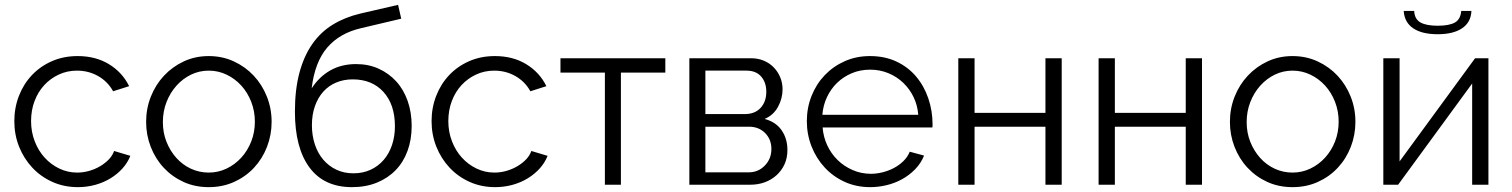

<svg xmlns="http://www.w3.org/2000/svg" viewBox="-20 -761 6228 791"><path d="M39 -262Q39 -317 58 -366Q77 -415 111.5 -451.5Q146 -488 194 -509Q242 -530 300 -530Q374 -530 429 -496.5Q484 -463 512 -406L446 -385Q424 -425 384.5 -447.5Q345 -470 297 -470Q257 -470 222.5 -454Q188 -438 162.5 -410.5Q137 -383 122.5 -345Q108 -307 108 -262Q108 -218 123 -179Q138 -140 164 -111.5Q190 -83 224.5 -66.5Q259 -50 298 -50Q323 -50 347.5 -57Q372 -64 393 -76.5Q414 -89 429 -105Q444 -121 450 -139L517 -119Q506 -91 485 -67.5Q464 -44 435.5 -26.5Q407 -9 372.5 0.5Q338 10 301 10Q244 10 196 -11.5Q148 -33 113 -70.5Q78 -108 58.5 -157Q39 -206 39 -262Z M840 10Q783 10 736 -11.5Q689 -33 654.5 -70Q620 -107 601 -156Q582 -205 582 -259Q582 -314 601.5 -363Q621 -412 655.5 -449Q690 -486 737 -508Q784 -530 840 -530Q896 -530 943.5 -508Q991 -486 1025.5 -449Q1060 -412 1079.5 -363Q1099 -314 1099 -259Q1099 -205 1080 -156Q1061 -107 1026.5 -70Q992 -33 944.5 -11.5Q897 10 840 10ZM651 -258Q651 -214 666 -176.5Q681 -139 706.5 -110.5Q732 -82 766.5 -66Q801 -50 840 -50Q879 -50 913.5 -66.5Q948 -83 974 -111.5Q1000 -140 1015 -178Q1030 -216 1030 -260Q1030 -303 1015 -341.5Q1000 -380 974 -408.5Q948 -437 913.5 -453.5Q879 -470 840 -470Q801 -470 767 -453.5Q733 -437 707 -408Q681 -379 666 -340.5Q651 -302 651 -258Z M1468 -645Q1380 -625 1328.5 -565.5Q1277 -506 1264 -397Q1295 -445 1341 -471Q1387 -497 1447 -497Q1498 -497 1540 -478Q1582 -459 1612.5 -425.5Q1643 -392 1659.5 -345Q1676 -298 1676 -242Q1676 -186 1659 -139.5Q1642 -93 1610 -60Q1578 -27 1532.5 -8.5Q1487 10 1430 10Q1315 10 1255 -71Q1195 -152 1195 -301Q1195 -392 1213.5 -461Q1232 -530 1266.5 -579.5Q1301 -629 1351 -659.5Q1401 -690 1464 -705L1620 -741L1633 -684ZM1265 -245Q1265 -203 1277 -166.5Q1289 -130 1311.5 -103.5Q1334 -77 1365.5 -62Q1397 -47 1436 -47Q1475 -47 1506.5 -61.5Q1538 -76 1560.5 -102Q1583 -128 1595 -163.5Q1607 -199 1607 -241Q1607 -330 1560 -382Q1513 -434 1433 -434Q1396 -434 1365 -421Q1334 -408 1312 -383.5Q1290 -359 1277.5 -324Q1265 -289 1265 -245Z M1758 -262Q1758 -317 1777 -366Q1796 -415 1830.5 -451.5Q1865 -488 1913 -509Q1961 -530 2019 -530Q2093 -530 2148 -496.5Q2203 -463 2231 -406L2165 -385Q2143 -425 2103.5 -447.5Q2064 -470 2016 -470Q1976 -470 1941.5 -454Q1907 -438 1881.5 -410.5Q1856 -383 1841.5 -345Q1827 -307 1827 -262Q1827 -218 1842 -179Q1857 -140 1883 -111.5Q1909 -83 1943.5 -66.5Q1978 -50 2017 -50Q2042 -50 2066.5 -57Q2091 -64 2112 -76.5Q2133 -89 2148 -105Q2163 -121 2169 -139L2236 -119Q2225 -91 2204 -67.5Q2183 -44 2154.5 -26.5Q2126 -9 2091.5 0.5Q2057 10 2020 10Q1963 10 1915 -11.5Q1867 -33 1832 -70.5Q1797 -108 1777.5 -157Q1758 -206 1758 -262Z M2538 0H2472V-462H2289V-521H2721V-462H2538Z M3075 -521Q3102 -521 3125.5 -511.5Q3149 -502 3166.5 -484.5Q3184 -467 3194 -443.5Q3204 -420 3204 -393Q3204 -355 3185 -320.5Q3166 -286 3130 -271Q3176 -259 3200 -224.5Q3224 -190 3224 -143Q3224 -110 3212 -84Q3200 -58 3179 -39Q3158 -20 3130.5 -10Q3103 0 3071 0H2820V-521ZM3048 -291Q3090 -291 3113.5 -316.5Q3137 -342 3137 -383Q3137 -421 3116 -445.5Q3095 -470 3055 -470H2886V-291ZM3064 -51Q3104 -51 3131 -79Q3158 -107 3158 -147Q3158 -187 3132 -213Q3106 -239 3066 -239H2886V-51Z M3565 10Q3508 10 3460.5 -11.5Q3413 -33 3378 -70.5Q3343 -108 3323.5 -157.5Q3304 -207 3304 -262Q3304 -317 3323.5 -366Q3343 -415 3378 -451.5Q3413 -488 3460.5 -509Q3508 -530 3564 -530Q3625 -530 3673 -507.5Q3721 -485 3754 -446Q3787 -407 3804.5 -355.5Q3822 -304 3822 -247Q3822 -240 3821 -236H3369Q3372 -197 3388 -162.5Q3404 -128 3430.5 -102Q3457 -76 3492.5 -60.5Q3528 -45 3568 -45Q3591 -45 3615.5 -51Q3640 -57 3662 -68.5Q3684 -80 3701.5 -97Q3719 -114 3728 -136L3787 -120Q3774 -88 3750 -63.5Q3726 -39 3696 -22.5Q3666 -6 3632 2Q3598 10 3565 10ZM3763 -288Q3760 -327 3744 -360.5Q3728 -394 3701.5 -419.5Q3675 -445 3640 -459.5Q3605 -474 3565 -474Q3524 -474 3489.5 -459.5Q3455 -445 3429 -420Q3403 -395 3387 -361Q3371 -327 3368 -288Z M3995 -296H4287V-521H4354V0H4287V-239H3995V0H3928V-521H3995Z M4573 -296H4865V-521H4932V0H4865V-239H4573V0H4506V-521H4573Z M5305 10Q5248 10 5201 -11.5Q5154 -33 5119.5 -70Q5085 -107 5066 -156Q5047 -205 5047 -259Q5047 -314 5066.5 -363Q5086 -412 5120.5 -449Q5155 -486 5202 -508Q5249 -530 5305 -530Q5361 -530 5408.5 -508Q5456 -486 5490.5 -449Q5525 -412 5544.5 -363Q5564 -314 5564 -259Q5564 -205 5545 -156Q5526 -107 5491.5 -70Q5457 -33 5409.5 -11.5Q5362 10 5305 10ZM5116 -258Q5116 -214 5131 -176.5Q5146 -139 5171.5 -110.5Q5197 -82 5231.5 -66Q5266 -50 5305 -50Q5344 -50 5378.5 -66.5Q5413 -83 5439 -111.5Q5465 -140 5480 -178Q5495 -216 5495 -260Q5495 -303 5480 -341.5Q5465 -380 5439 -408.5Q5413 -437 5378.5 -453.5Q5344 -470 5305 -470Q5266 -470 5232 -453.5Q5198 -437 5172 -408Q5146 -379 5131 -340.5Q5116 -302 5116 -258Z M6042 -716Q6040 -669 6003.5 -644.5Q5967 -620 5903 -620Q5838 -620 5802 -644.5Q5766 -669 5763 -716H5806Q5808 -682 5832 -668.5Q5856 -655 5903 -655Q5950 -655 5973.5 -668Q5997 -681 6000 -716ZM5746 -96 6057 -521H6112V0H6045V-417L5740 0H5679V-521H5746Z"/></svg>

Font: IngvarSans
Style: Regular
Weight: 400
Version: Version 1.000